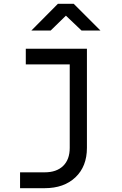

<svg xmlns="http://www.w3.org/2000/svg" viewBox="-20 -805 640 1005"><path d="M85 180V97H214Q276 97 310.5 63.5Q345 30 345 -31V-468H115V-550H435V-31Q435 66 375 123Q315 180 214 180ZM144 -645 283 -785H366L506 -645H407L325 -723L245 -645Z"/></svg>

Font: JetBrains Mono Zero
Style: Regular-Zero
Weight: 400
Designer: Philipp Nurullin, Konstantin Bulenkov
Foundry: JetBrains
Version: Version 2.211